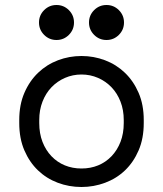

<svg xmlns="http://www.w3.org/2000/svg" viewBox="-20 -734 652 768"><path d="M555 -242Q555 -180 534.5 -132.5Q514 -85 480 -52.5Q446 -20 400.5 -3Q355 14 306 14Q256 14 211 -3Q166 -20 132 -52.5Q98 -85 77.5 -132.5Q57 -180 57 -242V-254Q57 -315 77.5 -362.5Q98 -410 132.5 -443Q167 -476 212 -493Q257 -510 306 -510Q355 -510 400 -493Q445 -476 479.5 -443Q514 -410 534.5 -362.5Q555 -315 555 -254ZM306 -60Q342 -60 372.5 -72.5Q403 -85 426 -109Q449 -133 462 -166.5Q475 -200 475 -242V-254Q475 -294 462 -327.5Q449 -361 426 -385Q403 -409 372 -422.5Q341 -436 306 -436Q271 -436 240 -422.5Q209 -409 186 -385Q163 -361 150 -327.5Q137 -294 137 -254V-242Q137 -200 150 -166.5Q163 -133 186 -109Q209 -85 239.5 -72.5Q270 -60 306 -60ZM136 -644Q136 -673 156.5 -693.5Q177 -714 206 -714Q235 -714 255.5 -693.5Q276 -673 276 -644Q276 -615 255.5 -594.5Q235 -574 206 -574Q177 -574 156.5 -594.5Q136 -615 136 -644ZM336 -644Q336 -673 356.5 -693.5Q377 -714 406 -714Q435 -714 455.5 -693.5Q476 -673 476 -644Q476 -615 455.5 -594.5Q435 -574 406 -574Q377 -574 356.5 -594.5Q336 -615 336 -644Z"/></svg>

Font: Space Mono
Style: Regular
Weight: 400
Monospace: yes
Designer: Colophon Foundry / Benjamin Critton
Foundry: Colophon Foundry
Version: Version 1.000;PS 1.003;hotconv 1.0.81;makeotf.lib2.5.63406